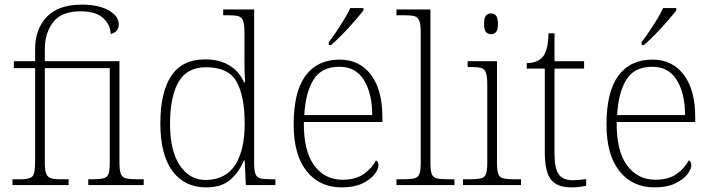

<svg xmlns="http://www.w3.org/2000/svg" viewBox="-20 -801 3082 831"><path d="M34 0V-25H70Q108 -25 120 -37.5Q132 -50 132 -98V-506H40V-536H132V-589Q132 -675 182.5 -728Q233 -781 335 -781Q406 -781 450 -756.5Q494 -732 494 -695Q494 -678 484 -667.5Q474 -657 459 -654Q459 -691 428 -721.5Q397 -752 329 -752Q246 -752 210 -705Q174 -658 174 -589V-536H497V-98Q497 -64 503 -48.5Q509 -33 525.5 -29Q542 -25 576 -25H602V0H362V-25H377Q410 -25 427 -29Q444 -33 449.5 -48Q455 -63 455 -97V-506H174V-98Q174 -66 179.5 -50.5Q185 -35 199.5 -30Q214 -25 242 -25H277V0Z M873 10Q779 10 726.5 -60.5Q674 -131 674 -267Q674 -402 721.5 -473Q769 -544 867 -544Q931 -544 973.5 -517.5Q1016 -491 1036 -445H1041Q1039 -472 1038.5 -499.5Q1038 -527 1038 -548V-659Q1038 -695 1032 -711Q1026 -727 1011 -731Q996 -735 968 -735H946V-760H1080V-97Q1080 -64 1085.5 -48.5Q1091 -33 1107.5 -29Q1124 -25 1158 -25H1172V0H1044L1039 -107H1036Q1014 -55 976 -22.5Q938 10 873 10ZM872 -22Q958 -24 998.5 -88Q1039 -152 1039 -265Q1039 -386 1003.5 -448Q968 -510 872 -510Q789 -510 752.5 -446Q716 -382 716 -264Q716 -147 759 -84Q802 -21 872 -22Z M1459 10Q1363 10 1307 -60.5Q1251 -131 1251 -262Q1251 -404 1302.5 -473.5Q1354 -543 1450 -543Q1536 -543 1585.5 -477.5Q1635 -412 1635 -294V-273H1295Q1294 -147 1340 -85Q1386 -23 1463 -23Q1519 -23 1554.5 -48Q1590 -73 1607 -107Q1618 -101 1618 -86Q1618 -68 1600 -45.5Q1582 -23 1547 -6.5Q1512 10 1459 10ZM1591 -303Q1591 -396 1555.5 -454Q1520 -512 1449 -512Q1371 -512 1336.5 -455.5Q1302 -399 1297 -303ZM1403 -619Q1418 -638 1435.5 -664Q1453 -690 1469.5 -717Q1486 -744 1496 -766H1553V-756Q1540 -739 1515 -710Q1490 -681 1462 -652.5Q1434 -624 1413 -606H1403Z M1696 0V-25H1723Q1756 -25 1773 -29Q1790 -33 1795.5 -48.5Q1801 -64 1801 -98V-659Q1801 -695 1795 -711Q1789 -727 1774 -731Q1759 -735 1731 -735H1696V-760H1843V-98Q1843 -64 1848.5 -48.5Q1854 -33 1870.5 -29Q1887 -25 1921 -25H1947V0Z M2105 -653Q2092 -653 2083.5 -662.5Q2075 -672 2075 -698Q2075 -724 2083.5 -733.5Q2092 -743 2105 -743Q2119 -743 2127 -733.5Q2135 -724 2135 -698Q2135 -672 2127 -662.5Q2119 -653 2105 -653ZM1984 0V-25H2011Q2044 -25 2061 -29Q2078 -33 2083.5 -48Q2089 -63 2089 -97V-435Q2089 -471 2083 -487Q2077 -503 2062 -507Q2047 -511 2019 -511H2004V-536H2131V-98Q2131 -64 2136.5 -48.5Q2142 -33 2158.5 -29Q2175 -25 2209 -25H2235V0Z M2453 10Q2391 10 2364.5 -24Q2338 -58 2338 -142V-504H2260V-528Q2302 -528 2326 -551Q2337 -562 2345 -586.5Q2353 -611 2354 -657H2380V-536H2508V-504H2380V-134Q2380 -72 2398.5 -46.5Q2417 -21 2458 -21Q2488 -21 2517 -26V3Q2486 10 2453 10Z M2813 10Q2717 10 2661 -60.5Q2605 -131 2605 -262Q2605 -404 2656.5 -473.5Q2708 -543 2804 -543Q2890 -543 2939.5 -477.5Q2989 -412 2989 -294V-273H2649Q2648 -147 2694 -85Q2740 -23 2817 -23Q2873 -23 2908.5 -48Q2944 -73 2961 -107Q2972 -101 2972 -86Q2972 -68 2954 -45.5Q2936 -23 2901 -6.5Q2866 10 2813 10ZM2945 -303Q2945 -396 2909.5 -454Q2874 -512 2803 -512Q2725 -512 2690.5 -455.5Q2656 -399 2651 -303ZM2757 -619Q2772 -638 2789.5 -664Q2807 -690 2823.5 -717Q2840 -744 2850 -766H2907V-756Q2894 -739 2869 -710Q2844 -681 2816 -652.5Q2788 -624 2767 -606H2757Z"/></svg>

Font: Noto Serif ExtraLight
Style: Regular
Weight: 200
Designer: Monotype Design Team
Foundry: Monotype Imaging Inc.
Version: Version 2.015; ttfautohint (v1.8.4.7-5d5b)